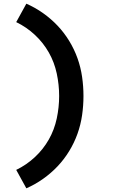

<svg xmlns="http://www.w3.org/2000/svg" viewBox="-20 -861 640 1042"><path d="M123 161 68 61Q124 34 169.5 -8.5Q215 -51 245 -104Q275 -157 288 -218Q301 -279 301 -340Q301 -401 288 -462Q275 -523 245 -576Q215 -629 169.5 -671.5Q124 -714 68 -741L123 -841Q171 -820 214 -789.5Q257 -759 292.5 -721.5Q328 -684 355.5 -639Q383 -594 400.5 -545Q418 -496 425.5 -444Q433 -392 433 -340Q433 -288 425.5 -236Q418 -184 400.5 -135Q383 -86 355.5 -41Q328 4 292.5 41.5Q257 79 214 109.5Q171 140 123 161Z"/></svg>

Font: Iosevka Curly XBdEx
Style: Regular
Weight: 800
Width: 7
Monospace: yes
Designer: Belleve Invis
Foundry: Belleve Invis
Version: Version 11.1.0; ttfautohint (v1.8.3)